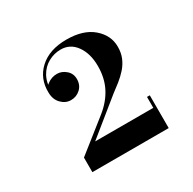

<svg xmlns="http://www.w3.org/2000/svg" viewBox="-110 -1028 690 685"><g transform="rotate(-30 235.0 -686.0)"><path d="M85.5 -458V-518L215.5 -621Q253 -651 272.5 -689Q292 -727 292 -776Q292 -827.5 268.5 -860.5Q245 -893.5 206 -893.5Q178.5 -893.5 154.5 -880.2Q130.5 -867 116.5 -841.8Q102.5 -816.5 103.5 -781H92.5Q92.5 -798 110.8 -811.5Q129 -825 151 -825Q170.5 -825 187.2 -810.8Q204 -796.5 204 -773.5Q204 -749 187.8 -733.8Q171.5 -718.5 148.5 -718.5Q126.5 -718.5 109.5 -735.8Q92.5 -753 92 -781Q90 -839.5 130.5 -876.8Q171 -914 241.5 -914Q310.5 -914 349.2 -880.8Q388 -847.5 388 -800.5Q388 -775 379.5 -755Q371 -735 356.5 -718.8Q342 -702.5 325 -689Q308 -675.5 291 -663L149 -548H388.5V-593H400V-458Z"/></g></svg>

Font: Bodoni Moda SC 11pt
Style: Bold
Weight: 700
Version: Version 2.005